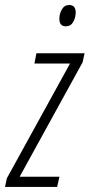

<svg xmlns="http://www.w3.org/2000/svg" viewBox="-54 -741 355 761"><path d="M-34.2 0 -26.9 -34.2 223.6 -489.3H82.5L90.3 -529.8H281.2L273.4 -494.1L23.9 -40.5H181.6L172.4 0ZM207 -636.7Q181.2 -636.7 181.2 -667Q181.2 -686 191.2 -703.6Q201.2 -721.2 220.2 -721.2Q246.1 -721.2 246.1 -690.9Q246.1 -671.9 236.3 -654.3Q226.6 -636.7 207 -636.7Z"/></svg>

Font: Open Sans Condensed Light
Style: Italic
Weight: 300
Width: 3
Italic angle: -12°
Designer: Monotype Design Team
Foundry: Monotype Imaging Inc.
Version: Version 3.000; ttfautohint (v1.8.4)